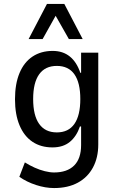

<svg xmlns="http://www.w3.org/2000/svg" viewBox="-20 -764 597 973"><path d="M254 189Q210 189 162.5 173.5Q115 158 78 132L106 59Q130 74 155.5 85.5Q181 97 207 103.5Q233 110 254 110Q320 110 355.5 75Q391 40 391 -29V-123H385Q368 -73 334 -45Q300 -17 246 -17Q187 -17 144.5 -45.5Q102 -74 79 -129Q56 -184 56 -261Q56 -339 79 -394Q102 -449 145 -477.5Q188 -506 247 -506Q299 -506 334 -477.5Q369 -449 387 -395H391V-497H478V-32Q478 35 451 85Q424 135 374 162Q324 189 254 189ZM268 -93Q327 -93 357 -136Q387 -179 387 -262Q387 -345 357 -387.5Q327 -430 268 -430Q209 -430 178.5 -387.5Q148 -345 148 -262Q148 -179 178.5 -136Q209 -93 268 -93ZM125 -566 218 -744H306L399 -566H329L262 -684L196 -566Z"/></svg>

Font: Nunito Sans 7pt Condensed Medium
Style: Regular
Weight: 500
Width: 3
Designer: Vernon Adams
Foundry: Vernon Adams
Version: Version 3.101;gftools[0.9.27]